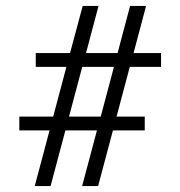

<svg xmlns="http://www.w3.org/2000/svg" viewBox="-20 -625 605 645"><path d="M96.7 0 146.5 -187H44.9V-233.4H158.7L203.1 -400.4H100.1V-446.8H215.3L257.8 -605H311L269 -446.8H375L417 -605H470.7L428.7 -446.8H521V-400.4H416L371.6 -233.4H466.3V-187H359.4L309.6 0H255.9L305.7 -187H199.7L149.9 0ZM211.9 -233.4H318.4L362.8 -400.4H256.3Z"/></svg>

Font: Elstob 10pt
Style: Regular
Weight: 400
Designer: Peter S. Baker
Version: Version 1.015